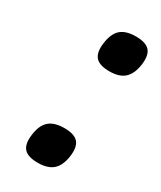

<svg xmlns="http://www.w3.org/2000/svg" viewBox="-139 -558 523 622"><g transform="rotate(30 122.0 -247.0)"><path d="M129.4 -130.9Q166.5 -130.9 181.2 -114.3Q195.8 -97.7 190.4 -60.1Q185.1 -23.9 165.8 -7.1Q146.5 9.8 109.4 9.8Q72.3 9.8 57.6 -6.8Q43 -23.4 48.3 -60.1Q53.2 -97.2 72.5 -114Q91.8 -130.9 129.4 -130.9ZM181.6 -503.9Q218.8 -503.9 233.4 -487.3Q248 -470.7 242.7 -433.1Q237.3 -397 218.3 -379.9Q199.2 -362.8 162.1 -362.8Q125 -362.8 110.4 -379.6Q95.7 -396.5 101.1 -433.1Q106 -470.2 125 -487.1Q144 -503.9 181.6 -503.9Z"/></g></svg>

Font: Fivo Sans Med
Style: Regular
Weight: 450
Designer: Alexander Slobzheninov
Foundry: Alexander Slobzheninov
Version: 1.0